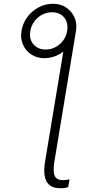

<svg xmlns="http://www.w3.org/2000/svg" viewBox="-20 -780 488 1004"><path d="M325.2 -595.2 377.4 -619.1 264.6 64Q255.9 118.2 266.4 140.1Q276.9 162.1 309.6 162.1Q317.4 162.1 326.7 160.9Q335.9 159.7 343.8 157.7L336.4 198.7Q328.1 201.7 316.7 203.1Q305.2 204.6 294.9 204.1Q243.7 204.6 223.9 169.4Q204.1 134.3 215.8 64ZM92.3 -617.7Q99.1 -658.7 123 -690.9Q147 -723.1 182.1 -741.7Q217.3 -760.3 257.3 -760.3Q296.9 -760.3 325.9 -740.7Q355 -721.2 369.4 -689Q383.8 -656.7 377.4 -617.7Q371.1 -578.1 346.9 -545.9Q322.8 -513.7 287.6 -494.9Q252.4 -476.1 211.9 -475.6Q173.3 -475.6 143.8 -494.9Q114.3 -514.2 100.1 -546.9Q85.9 -579.6 92.3 -617.7ZM218.8 -521Q246.1 -521 269.8 -533.4Q293.5 -545.9 310.1 -567.9Q326.7 -589.8 331.1 -618.2Q337.9 -662.1 315.2 -689Q292.5 -715.8 251.5 -715.8Q224.6 -715.8 200.7 -703.4Q176.8 -690.9 160.2 -668.9Q143.6 -647 138.7 -618.2Q131.3 -575.2 155 -548.1Q178.7 -521 218.8 -521Z"/></svg>

Font: Inter 24pt ExtraLight
Style: Italic
Weight: 250
Italic angle: -9.3988°
Version: Version 4.001;git-66647c0bb